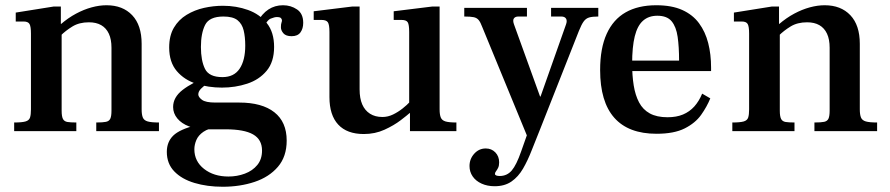

<svg xmlns="http://www.w3.org/2000/svg" viewBox="-20 -500 3394 732"><path d="M347 0V-33Q372 -33 384 -35.5Q396 -38 400.5 -47.5Q405 -57 405 -78V-318Q405 -350 395 -371.5Q385 -393 366 -404Q347 -415 319 -415Q282 -415 256 -399Q230 -383 211 -364V-407Q240 -432 270 -448Q300 -464 329.5 -472Q359 -480 386 -480Q448 -480 484 -442Q520 -404 520 -333V-83Q520 -63 524.5 -52Q529 -41 543 -37Q557 -33 586 -33V0ZM34 0V-33Q64 -33 77.5 -37Q91 -41 94.5 -52Q98 -63 98 -83V-372Q98 -399 92.5 -408.5Q87 -418 70 -418H40V-452L184 -475H212V-409H215V-78Q215 -56 220 -46.5Q225 -37 237 -35Q249 -33 271 -33V0Z M829 212Q770 212 721.5 197.5Q673 183 644.5 153.5Q616 124 616 79Q616 41 640.5 17Q665 -7 729 -23L812 -16Q775 -11 755.5 2.5Q736 16 728.5 34Q721 52 721 69Q721 115 758 144Q795 173 851 173Q884 173 913.5 162Q943 151 961 129Q979 107 979 74Q979 32 945 12.5Q911 -7 840 -7H767Q730 -7 701 -18Q672 -29 656 -48.5Q640 -68 640 -92Q640 -129 676 -157Q712 -185 776 -210L814 -202Q810 -201 797.5 -195.5Q785 -190 770.5 -181Q756 -172 746 -161.5Q736 -151 736 -140Q736 -130 750 -119.5Q764 -109 801 -109H892Q979 -109 1026 -72Q1073 -35 1073 36Q1073 97 1039.5 136Q1006 175 950.5 193.5Q895 212 829 212ZM826 -166Q775 -166 729 -180.5Q683 -195 654 -229Q625 -263 625 -319Q625 -364 643 -394.5Q661 -425 691.5 -443.5Q722 -462 758 -470Q794 -478 830 -478Q881 -478 925.5 -462Q970 -446 997.5 -411.5Q1025 -377 1025 -321Q1025 -264 996.5 -230Q968 -196 922.5 -181Q877 -166 826 -166ZM828 -206Q872 -206 893.5 -238Q915 -270 915 -326Q915 -359 909 -384Q903 -409 885.5 -423Q868 -437 832 -437Q778 -437 762 -405Q746 -373 746 -321Q746 -269 761.5 -237.5Q777 -206 828 -206ZM1092 -362Q1070 -362 1060.5 -373Q1051 -384 1051 -396Q1051 -408 1053 -413Q1055 -418 1055 -423Q1055 -425 1052 -430Q1049 -435 1035 -435Q1027 -435 1012 -429Q997 -423 982 -388L960 -414Q979 -448 1003.5 -464Q1028 -480 1059 -480Q1089 -480 1112.5 -464Q1136 -448 1136 -413Q1136 -391 1125.5 -376.5Q1115 -362 1092 -362Z M1367 11Q1303 11 1269.5 -25Q1236 -61 1236 -130V-378Q1236 -406 1230 -415Q1224 -424 1206 -424H1176V-457L1322 -475H1351V-159Q1351 -125 1361 -102Q1371 -79 1390.5 -66.5Q1410 -54 1438 -54Q1459 -54 1478.5 -63.5Q1498 -73 1515 -86.5Q1532 -100 1543 -112V-70Q1533 -61 1507.5 -41.5Q1482 -22 1446 -5.5Q1410 11 1367 11ZM1543 0V-69H1540V-378Q1540 -406 1534.5 -415Q1529 -424 1511 -424H1481V-457L1627 -475H1656V-83Q1656 -63 1660.5 -52Q1665 -41 1678.5 -37Q1692 -33 1720 -33V0Z M1866 210Q1838 210 1816 200Q1794 190 1782 172.5Q1770 155 1770 133Q1770 106 1788 86Q1806 66 1832 66Q1854 66 1868.5 81Q1883 96 1883 119Q1883 132 1879 140Q1875 148 1871 153Q1867 158 1867 163Q1867 167 1872 169Q1877 171 1885 171Q1913 171 1931 150Q1949 129 1967 77L2138 -407Q2143 -421 2138 -429Q2133 -437 2120 -437H2081V-470H2261V-437Q2239 -437 2226.5 -433.5Q2214 -430 2205.5 -418.5Q2197 -407 2187 -382L2041 -12Q2023 32 2007.5 72Q1992 112 1974 143Q1956 174 1930 192Q1904 210 1866 210ZM1998 39 1819 -396Q1812 -415 1805 -423.5Q1798 -432 1786 -434.5Q1774 -437 1750 -437V-470H1989V-437H1956Q1944 -437 1939 -429.5Q1934 -422 1940 -406L2039 -132H2063Z M2483 10Q2376 10 2322 -51Q2268 -112 2268 -233Q2268 -316 2293 -371Q2318 -426 2365.5 -453Q2413 -480 2482 -480Q2541 -480 2581 -462Q2621 -444 2645 -411.5Q2669 -379 2680 -336Q2691 -293 2691 -242V-229H2353V-269H2569Q2569 -321 2563.5 -359.5Q2558 -398 2540.5 -419Q2523 -440 2486 -440Q2453 -440 2431.5 -421Q2410 -402 2400 -361.5Q2390 -321 2390 -257Q2390 -212 2396 -174.5Q2402 -137 2416.5 -109.5Q2431 -82 2457.5 -67.5Q2484 -53 2525 -53Q2559 -53 2584 -63.5Q2609 -74 2627 -94Q2645 -114 2657 -143L2688 -125Q2675 -93 2653 -62Q2631 -31 2590.5 -10.5Q2550 10 2483 10Z M3085 0V-33Q3110 -33 3122 -35.5Q3134 -38 3138.5 -47.5Q3143 -57 3143 -78V-318Q3143 -350 3133 -371.5Q3123 -393 3104 -404Q3085 -415 3057 -415Q3020 -415 2994 -399Q2968 -383 2949 -364V-407Q2978 -432 3008 -448Q3038 -464 3067.5 -472Q3097 -480 3124 -480Q3186 -480 3222 -442Q3258 -404 3258 -333V-83Q3258 -63 3262.5 -52Q3267 -41 3281 -37Q3295 -33 3324 -33V0ZM2772 0V-33Q2802 -33 2815.5 -37Q2829 -41 2832.5 -52Q2836 -63 2836 -83V-372Q2836 -399 2830.5 -408.5Q2825 -418 2808 -418H2778V-452L2922 -475H2950V-409H2953V-78Q2953 -56 2958 -46.5Q2963 -37 2975 -35Q2987 -33 3009 -33V0Z"/></svg>

Font: Frank Ruhl Libre Medium
Style: Regular
Weight: 500
Designer: Yanek Iontef
Foundry: Fontef
Version: Version 6.004